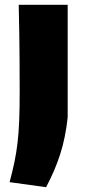

<svg xmlns="http://www.w3.org/2000/svg" viewBox="-20 -560 361 800"><path d="M20 199Q32 154 40 116Q48 78 53 35.5Q58 -7 60 -58Q62 -109 62 -179Q62 -224 61.5 -316Q61 -408 58 -540H262V-71Q253 14 230.5 83.5Q208 153 172 220Z"/></svg>

Font: Encode Sans Wide
Style: ExtraBold
Weight: 800
Designer: Pablo Impallari, Andres Torresi
Foundry: Pablo Impallari, Andres Torresi
Version: Version 1.000; ttfautohint (v1.00) -l 8 -r 50 -G 200 -x 14 -